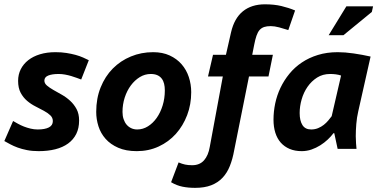

<svg xmlns="http://www.w3.org/2000/svg" viewBox="-34 -696 1776 899"><path d="M27.3 -129.4Q37.6 -123.5 50.3 -116.5Q63 -109.4 77.9 -103.5Q92.8 -97.7 109.1 -93.8Q125.5 -89.8 142.6 -89.8Q176.3 -89.8 194.8 -99.4Q213.4 -108.9 213.4 -128.9Q213.4 -145 201.4 -156.2Q189.5 -167.5 171.4 -177.2Q153.3 -187 132.1 -197.8Q110.8 -208.5 92.8 -223.9Q74.7 -239.3 62.7 -261.7Q50.8 -284.2 50.8 -317.4Q50.8 -347.2 63.2 -371.8Q75.7 -396.5 98.4 -414.3Q121.1 -432.1 153.3 -441.9Q185.5 -451.7 225.6 -451.7Q253.4 -451.7 276.9 -448Q300.3 -444.3 319.8 -439Q339.4 -433.6 354.7 -426.8Q370.1 -419.9 381.8 -414.1L346.2 -323.7Q336.9 -327.1 325 -331.5Q313 -335.9 299.1 -340.1Q285.2 -344.2 270.3 -346.9Q255.4 -349.6 240.7 -349.6Q210 -349.6 191.9 -342.3Q173.8 -335 173.8 -318.4Q173.8 -305.7 185.8 -295.4Q197.8 -285.2 215.8 -274.9Q233.9 -264.6 255.1 -252.7Q276.4 -240.7 294.4 -224.1Q312.5 -207.5 324.5 -185.3Q336.4 -163.1 336.4 -131.8Q336.4 -95.7 323 -68.8Q309.6 -42 284.7 -23.9Q259.8 -5.9 224.9 2.9Q189.9 11.7 147 11.7Q116.7 11.7 92.3 6.8Q67.9 2 48.6 -5.1Q29.3 -12.2 13.9 -20.5Q-1.5 -28.8 -13.7 -35.6Z M416.5 -172.4Q416.5 -235.4 437.3 -286.9Q458 -338.4 494.1 -375Q530.3 -411.6 578.9 -431.6Q627.4 -451.7 683.1 -451.7Q727.1 -451.7 760.5 -436.3Q793.9 -420.9 816.4 -395Q838.9 -369.1 850.1 -335.2Q861.3 -301.3 861.3 -264.2Q861.3 -207 842.3 -157Q823.2 -106.9 789.6 -69.3Q755.9 -31.7 709 -10Q662.1 11.7 606.4 11.7Q555.7 11.7 519.5 -4.2Q483.4 -20 460.4 -45.9Q437.5 -71.8 427 -104.7Q416.5 -137.7 416.5 -172.4ZM539.6 -171.9Q539.6 -153.3 544.7 -138.2Q549.8 -123 558.8 -112.3Q567.9 -101.6 580.6 -95.7Q593.3 -89.8 608.4 -89.8Q635.3 -89.8 658.7 -104.5Q682.1 -119.1 699.7 -144Q717.3 -168.9 727.5 -202.1Q737.8 -235.4 737.8 -272.9Q737.8 -289.6 734.4 -303.7Q731 -317.9 723.1 -328.1Q715.3 -338.4 702.6 -344Q689.9 -349.6 671.9 -349.6Q644.5 -349.6 620.6 -335Q596.7 -320.3 578.6 -295.9Q560.5 -271.5 550 -239.3Q539.6 -207 539.6 -171.9Z M1131.8 -337.9 1062.5 7.8Q1055.2 48.8 1042.2 81.3Q1029.3 113.8 1007.8 136.5Q986.3 159.2 955.1 171.4Q923.8 183.6 879.4 183.6Q847.7 183.6 820.8 178.2Q793.9 172.9 767.1 157.2L802.2 64.5Q817.9 71.3 832.5 74.5Q847.2 77.6 865.7 77.6Q900.9 77.6 921.1 54.9Q941.4 32.2 948.2 -8.3L1009.3 -337.9H939.9L963.4 -439.5H1023.9L1047.9 -544.9Q1063 -610.4 1103.3 -643.1Q1143.6 -675.8 1206.5 -675.8Q1250 -675.8 1283.7 -667.7Q1317.4 -659.7 1347.7 -647L1315.9 -555.2Q1294.9 -562 1272.9 -567.9Q1251 -573.7 1233.4 -573.7Q1215.3 -573.7 1202.9 -569.6Q1190.4 -565.4 1181.6 -555.7Q1172.9 -545.9 1167 -528.8Q1161.1 -511.7 1156.2 -486.3L1147 -439.5H1243.7L1223.1 -337.9Z M1643.6 -175.3Q1636.7 -146 1634.3 -115.5Q1631.8 -85 1631.8 -58.1Q1631.8 -41 1633.1 -24.9Q1634.3 -8.8 1635.3 1H1546.9L1531.2 -72.3H1527.3Q1516.6 -57.6 1500.7 -42.7Q1484.9 -27.8 1465.6 -15.6Q1446.3 -3.4 1424.3 4.2Q1402.3 11.7 1378.9 11.7Q1346.7 11.7 1322 1.2Q1297.4 -9.3 1280.5 -28.3Q1263.7 -47.4 1255.1 -74.7Q1246.6 -102.1 1246.6 -135.7Q1246.6 -173.3 1254.6 -211.7Q1262.7 -250 1279.3 -284.9Q1295.9 -319.8 1320.8 -350.3Q1345.7 -380.9 1379.2 -403.3Q1412.6 -425.8 1454.6 -438.7Q1496.6 -451.7 1547.4 -451.7Q1581.1 -451.7 1621.8 -445.8Q1662.6 -439.9 1701.2 -431.2ZM1422.9 -89.8Q1440.4 -89.8 1455.3 -95.9Q1470.2 -102.1 1481.9 -111.3Q1493.7 -120.6 1502.9 -131.6Q1512.2 -142.6 1519 -151.9L1563 -342.3Q1551.8 -346.2 1538.6 -347.9Q1525.4 -349.6 1511.7 -349.6Q1477.1 -349.6 1450.7 -332.8Q1424.3 -315.9 1406 -289.6Q1387.7 -263.2 1378.4 -230.7Q1369.1 -198.2 1369.1 -167Q1369.1 -130.9 1382.1 -110.4Q1395 -89.8 1422.9 -89.8ZM1587.9 -666.5H1712.9L1707 -640.1L1574.2 -531.2H1504.9Z"/></svg>

Font: PT Astra Sans
Style: Bold Italic
Weight: 700
Italic angle: -16°
Designer: A.Korolkova, I. Chaeva
Foundry: ParaType Ltd
Version: Version 1.002W